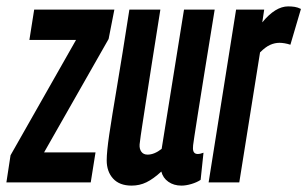

<svg xmlns="http://www.w3.org/2000/svg" viewBox="-41 -571 962 601"><path d="M-21 0 -8 -85 197 -446H51L66 -541H317L299 -449L97 -94H258L243 0Z M371 10Q333 10 313 -12Q293 -34 293 -69Q293 -96 301 -150Q309 -204 325 -298.5Q341 -393 364 -541H461Q445 -440 434 -370.5Q423 -301 416 -254.5Q409 -208 404 -176.5Q399 -145 396 -119Q395 -105 401.5 -96Q408 -87 421 -87Q442 -87 465 -105L535 -541H631Q611 -417 598 -337.5Q585 -258 578 -212Q571 -166 567.5 -144.5Q564 -123 563.5 -116.5Q563 -110 563 -107Q563 -89 578 -89Q586 -89 596 -93L587 -8Q575 0 558 5Q541 10 527 10Q503 10 486 -2Q469 -14 464 -34Q439 -11 417.5 -0.5Q396 10 371 10Z M786 -541 780 -501Q821 -551 861 -551Q872 -551 881.5 -549.5Q891 -548 901 -543L868 -431Q859 -434 850 -435.5Q841 -437 834 -437Q819 -437 804.5 -430.5Q790 -424 773 -407L708 0H612L698 -541Z"/></svg>

Font: Georama Extra Condensed SemiBold
Style: Italic
Weight: 600
Width: 2
Italic angle: -9°
Designer: Jean-Baptiste Levee
Foundry: Production Type
Version: Version 1.000